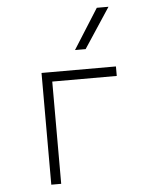

<svg xmlns="http://www.w3.org/2000/svg" viewBox="-55 -841 696 886"><g transform="rotate(-5 293.0 -397.5)"><path d="M146.5 0V-517.6H491.2V-473.6H192.4V0ZM309.6 -609.4 426.8 -794.9H481L358.9 -609.4Z"/></g></svg>

Font: Cascadia Code ExtraLight
Style: Regular
Weight: 200
Monospace: yes
Designer: Aaron Bell
Foundry: Saja Typeworks
Version: Version 2407.024; ttfautohint (v1.8.4)